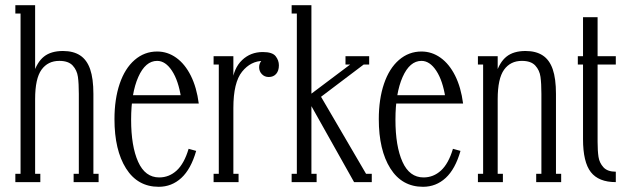

<svg xmlns="http://www.w3.org/2000/svg" viewBox="-20 -700 2409 738"><path d="M39 0V-32H59V-648H39V-680H115V-415H108Q122 -461 149 -482.5Q176 -504 222 -504Q262 -504 288 -487Q314 -470 326.5 -434Q339 -398 339 -339V-32H359V0H263V-32H283V-339Q283 -379 279.5 -404.5Q276 -430 259.5 -448Q243 -466 208 -466Q164 -466 139.5 -432Q115 -398 115 -319V-32H135V0Z M590 18Q509 18 464.5 -52.5Q420 -123 420 -242Q420 -319 440 -378Q460 -437 497.5 -469.5Q535 -502 584 -502Q624 -502 657.5 -478Q691 -454 713.5 -409Q736 -364 744 -302H458V-334H684L676 -324Q666 -390 641 -428Q616 -466 584 -466Q539 -466 511.5 -404Q484 -342 484 -240Q484 -138 511 -78Q538 -18 592 -18Q630 -18 659 -44.5Q688 -71 705 -128L734 -120Q714 -50 677 -16Q640 18 590 18Z M801 0V-32H821V-452H801V-484H877V-381H872Q878 -438 910.5 -469Q943 -500 990 -500Q1027 -500 1039.5 -484Q1052 -468 1052 -449Q1052 -428 1041.5 -416Q1031 -404 1013 -404Q997 -404 986.5 -415Q976 -426 976 -442Q976 -450 979 -457Q982 -464 987 -469L992 -466Q944 -466 910.5 -424.5Q877 -383 877 -285V-32H897V0Z M1214 -328 1387 -32H1409V0H1341L1177 -292V-32H1197V0H1101V-32H1121V-648H1101V-680H1177V-340L1326 -452H1308V-484H1399V-452H1378Z M1606 18Q1525 18 1480.5 -52.5Q1436 -123 1436 -242Q1436 -319 1456 -378Q1476 -437 1513.5 -469.5Q1551 -502 1600 -502Q1640 -502 1673.5 -478Q1707 -454 1729.5 -409Q1752 -364 1760 -302H1474V-334H1700L1692 -324Q1682 -390 1657 -428Q1632 -466 1600 -466Q1555 -466 1527.5 -404Q1500 -342 1500 -240Q1500 -138 1527 -78Q1554 -18 1608 -18Q1646 -18 1675 -44.5Q1704 -71 1721 -128L1750 -120Q1730 -50 1693 -16Q1656 18 1606 18Z M1817 0V-32H1837V-452H1817V-484H1893V-415H1886Q1900 -461 1927 -482.5Q1954 -504 2000 -504Q2040 -504 2066 -487Q2092 -470 2104.5 -434Q2117 -398 2117 -339V-32H2137V0H2041V-32H2061V-339Q2061 -379 2057.5 -404.5Q2054 -430 2037.5 -448Q2021 -466 1986 -466Q1942 -466 1917.5 -432Q1893 -398 1893 -319V-32H1913V0Z M2277 -155Q2277 -120 2280.5 -97Q2284 -74 2299.5 -57Q2315 -40 2347 -40V0Q2281 0 2251 -38.5Q2221 -77 2221 -165V-634H2277ZM2347 -452H2201V-484H2347Z"/></svg>

Font: Margherita Variable
Style: Regular
Weight: 400
Designer: James Puckett
Foundry: Dunwich Type Founders
Version: Version 1.008